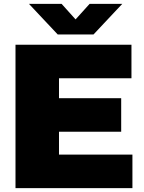

<svg xmlns="http://www.w3.org/2000/svg" viewBox="-20 -971 743 991"><path d="M60 0V-740H658.5V-567H284.5V-173H663.5V0ZM180 -291V-464H605.5V-291ZM278 -793 129.5 -951H298L387 -852H353L442.5 -951H611L462.5 -793Z"/></svg>

Font: Encode Sans SC SemiExpanded Black
Style: Regular
Weight: 900
Width: 6
Designer: Multiple Designers
Foundry: Impallari Type
Version: Version 3.002